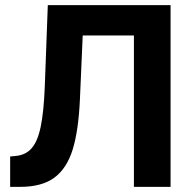

<svg xmlns="http://www.w3.org/2000/svg" viewBox="-20 -727 743 747"><path d="M19.5 -118.2 40 -120.1Q79.6 -123.5 103 -150.1Q126.5 -176.8 138.4 -234.1Q150.4 -291.5 154.3 -391.6L166 -707H643.6V0H501V-588.9H301.8L291 -341.8Q285.6 -218.8 262.7 -145Q239.7 -71.3 191.2 -35.6Q142.6 0 58.6 0H19.5Z"/></svg>

Font: WEMIX Pretendard
Style: Bold
Weight: 700
Designer: Base glyphs from Inter by Rasmus Andersson; Hangeul glyphs from Noto Sans CJK(Source Han Sans) by Jang Soo-young and Kan
Foundry: Kil Hyung-jin
Version: Version 1.000